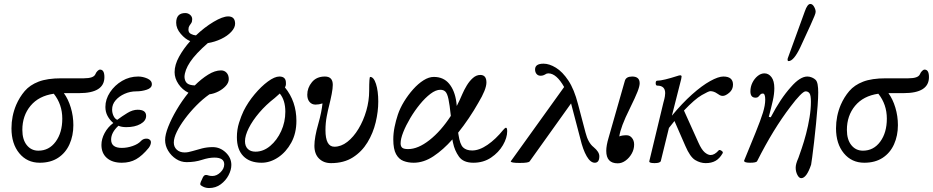

<svg xmlns="http://www.w3.org/2000/svg" viewBox="-20 -812 4718 971"><path d="M181 11Q117 11 77.5 -37Q38 -85 38 -163Q38 -225 62 -282Q79 -321 105 -351.5Q131 -382 175 -399Q219 -416 290 -416H404Q453 -416 462 -436Q466 -446 473 -453Q480 -460 486 -460Q508 -460 508 -422Q508 -341 380 -341H303Q325 -311 338 -268Q351 -225 351 -179Q351 -126 331.5 -82.5Q312 -39 274 -14Q236 11 181 11ZM93 -155Q93 -106 115.5 -78Q138 -50 174 -50Q228 -50 261.5 -95.5Q295 -141 295 -212Q295 -284 252 -338Q176 -327 134.5 -277Q93 -227 93 -155Z M596 11Q548 11 520.5 -13Q493 -37 493 -79Q493 -109 509 -139Q525 -169 553 -190Q535 -205 524 -225.5Q513 -246 513 -271Q513 -310 536.5 -345.5Q560 -381 597.5 -403Q635 -425 679 -425Q702 -425 725 -415Q748 -405 748 -386Q748 -367 722.5 -358.5Q697 -350 669 -350Q638 -350 610 -337.5Q582 -325 564.5 -304.5Q547 -284 547 -258Q547 -241 554 -226Q561 -211 573 -206Q597 -224 624 -240.5Q651 -257 676 -257Q719 -257 719 -226Q719 -201 690.5 -185Q662 -169 619 -169Q595 -169 579 -176Q542 -142 542 -106Q542 -64 596 -64Q623 -64 650.5 -73.5Q678 -83 692 -98Q702 -109 715 -110.5Q728 -112 735 -107Q745 -101 743 -88.5Q741 -76 732 -64Q699 -24 668 -6.5Q637 11 596 11Z M1037 139Q1015 139 997 126Q992 123 993 116Q994 109 1002 94Q1008 78 1015 74.5Q1022 71 1033 75Q1041 78 1054 78Q1076 78 1095 59.5Q1114 41 1114 19Q1114 -15 1064 -15Q1036 -15 1001 -3.5Q966 8 924 8Q895 8 870.5 -8Q846 -24 830.5 -49.5Q815 -75 815 -104Q815 -131 831 -171.5Q847 -212 873.5 -257Q900 -302 933 -343Q902 -358 882.5 -387Q863 -416 863 -447Q863 -484 885.5 -525Q908 -566 942 -604Q917 -614 894 -641Q871 -668 871 -697Q871 -746 917 -746Q931 -746 941.5 -737Q952 -728 952 -715Q952 -702 947 -695Q942 -688 937.5 -681Q933 -674 933 -662Q933 -647 945.5 -640.5Q958 -634 971 -633Q1014 -674 1060 -701.5Q1106 -729 1134 -729Q1169 -729 1169 -692Q1169 -672 1149.5 -651Q1130 -630 1098.5 -615Q1067 -600 1031 -594Q969 -540 941.5 -498.5Q914 -457 913 -423Q914 -402 925.5 -391.5Q937 -381 965 -380Q998 -413 1032.5 -434.5Q1067 -456 1098 -456Q1115 -456 1126 -444Q1137 -432 1137 -412Q1137 -394 1122 -377.5Q1107 -361 1084.5 -349.5Q1062 -338 1039 -335Q1005 -311 973 -278.5Q941 -246 915 -211Q889 -176 874 -145Q859 -114 859 -91Q859 -69 874 -55Q889 -41 914 -41Q931 -41 953.5 -48Q976 -55 1002 -61.5Q1028 -68 1056 -68Q1093 -68 1121.5 -41Q1150 -14 1150 22Q1150 47 1136 74Q1122 101 1096.5 120Q1071 139 1037 139Z M1303 11Q1243 11 1210.5 -22.5Q1178 -56 1178 -118Q1178 -157 1189 -191.5Q1200 -226 1212 -251Q1234 -295 1267.5 -335Q1301 -375 1335 -400Q1369 -425 1393 -425Q1427 -425 1426 -391Q1427 -380 1421 -370Q1479 -299 1479 -201Q1479 -138 1453 -90.5Q1427 -43 1386.5 -16Q1346 11 1303 11ZM1219 -98Q1219 -73 1233 -59Q1247 -45 1272 -45Q1312 -45 1346.5 -74Q1381 -103 1402 -149Q1423 -195 1423 -247Q1423 -276 1416 -299Q1409 -322 1395 -339Q1385 -330 1369 -316Q1325 -282 1291 -242Q1257 -202 1238 -164Q1219 -126 1219 -98Z M1654 13Q1617 13 1593.5 -10Q1570 -33 1570 -75Q1570 -96 1575 -124Q1580 -152 1589 -183Q1599 -218 1604 -244Q1609 -270 1611 -289Q1593 -283 1576 -283Q1557 -283 1545.5 -296.5Q1534 -310 1534 -333Q1534 -368 1557.5 -396.5Q1581 -425 1623 -425Q1663 -425 1663 -383Q1663 -365 1657.5 -336.5Q1652 -308 1644 -276Q1639 -258 1632.5 -224Q1626 -190 1626 -154Q1626 -70 1671 -70Q1705 -70 1736.5 -94.5Q1768 -119 1793 -160.5Q1818 -202 1832.5 -252Q1847 -302 1847 -353Q1847 -423 1852 -423Q1870 -423 1881.5 -387.5Q1893 -352 1893 -298Q1893 -248 1880 -193.5Q1867 -139 1838.5 -92Q1810 -45 1764.5 -16Q1719 13 1654 13Z M2072 11Q2044 11 2020.5 2Q1997 -7 1983 -32.5Q1969 -58 1969 -107Q1969 -138 1975.5 -170Q1982 -202 1992 -232Q2003 -265 2023.5 -298.5Q2044 -332 2069.5 -360.5Q2095 -389 2122 -406Q2149 -423 2174 -423Q2223 -423 2251.5 -388.5Q2280 -354 2288 -295Q2289 -287 2290 -276Q2305 -305 2318 -336Q2327 -357 2340.5 -379.5Q2354 -402 2371.5 -417.5Q2389 -433 2409 -433Q2440 -433 2440 -395Q2440 -360 2399 -292Q2377 -253 2351 -214.5Q2325 -176 2297 -141Q2298 -134 2299 -129Q2306 -82 2322 -66.5Q2338 -51 2368 -51Q2404 -51 2445.5 -79.5Q2487 -108 2525 -155Q2534 -166 2539 -166Q2545 -166 2545 -148Q2545 -115 2523.5 -78Q2502 -41 2463.5 -15Q2425 11 2374 11Q2323 11 2301 -20Q2279 -51 2271 -90Q2269 -97 2268 -107Q2222 -55 2172.5 -22Q2123 11 2072 11ZM2006 -87Q2006 -72 2014 -65Q2022 -58 2044 -58Q2094 -58 2152 -103.5Q2210 -149 2260 -226Q2254 -283 2248 -311Q2242 -339 2232.5 -348.5Q2223 -358 2207 -358Q2184 -358 2157 -337.5Q2130 -317 2103.5 -284.5Q2077 -252 2055 -215Q2033 -178 2019.5 -144Q2006 -110 2006 -87Z M2608 12Q2563 12 2563 4L2833 -372Q2794 -441 2753 -441Q2744 -441 2736 -435Q2726 -429 2714 -429Q2701 -429 2693.5 -438Q2686 -447 2686 -461Q2686 -490 2729 -490Q2758 -490 2791.5 -469.5Q2825 -449 2854.5 -404.5Q2884 -360 2903 -286L2941 -142Q2954 -90 2982 -68Q3011 -44 3011 -22Q3011 11 2988 11Q2966 11 2947 -22Q2928 -55 2915 -110L2868 -289L2658 5Q2655 8 2643.5 10Q2632 12 2608 12Z M3104 14Q3046 14 3046 -49Q3046 -76 3058 -116L3140 -403Q3146 -425 3177 -425Q3215 -425 3215 -391Q3215 -376 3204 -348Q3193 -320 3166 -265Q3141 -215 3128 -180Q3115 -145 3112 -122Q3125 -128 3149 -128Q3165 -128 3176 -114.5Q3187 -101 3187 -81Q3187 -57 3175 -35.5Q3163 -14 3144 0Q3125 14 3104 14Z M3290 13Q3260 13 3264 2L3335 -293Q3341 -314 3342.5 -324.5Q3344 -335 3344 -341Q3344 -379 3304 -379Q3296 -379 3296 -391.5Q3296 -404 3304 -404Q3319 -404 3345.5 -410.5Q3372 -417 3403 -427Q3411 -430 3414.5 -430.5Q3418 -431 3421 -431Q3427 -431 3427 -424Q3427 -422 3426 -419Q3425 -416 3425 -412L3378 -227Q3430 -290 3480 -334.5Q3530 -379 3571.5 -402Q3613 -425 3638 -425Q3687 -425 3687 -384Q3687 -359 3668 -343Q3649 -327 3635 -327Q3627 -327 3620.5 -330.5Q3614 -334 3607 -339Q3590 -351 3572 -351Q3564 -351 3529 -331Q3494 -311 3439 -253L3512 -91Q3528 -55 3544 -41.5Q3560 -28 3574 -28Q3594 -28 3615 -52Q3619 -56 3629 -49.5Q3639 -43 3634 -36Q3619 -10 3598.5 1.5Q3578 13 3549 13Q3522 13 3496 -2.5Q3470 -18 3446 -74L3391 -200Q3377 -183 3363 -165L3322 2Q3319 13 3290 13Z M4032 89Q4021 89 4012.5 72.5Q4004 56 4004 36Q4004 27 4007 15.5Q4010 4 4018 -14Q4024 -31 4035 -63Q4046 -95 4056.5 -135Q4067 -175 4074 -217.5Q4081 -260 4081 -297Q4081 -330 4074 -340Q4067 -350 4054 -350Q4045 -350 4025 -329.5Q4005 -309 3978 -273Q3933 -214 3892 -147Q3851 -80 3809 3Q3805 11 3773 11Q3743 11 3743 1Q3743 -1 3745 -4L3801 -141Q3827 -205 3838.5 -242.5Q3850 -280 3850 -308Q3850 -339 3838 -339Q3830 -339 3825.5 -334Q3821 -329 3816 -323.5Q3811 -318 3801 -318Q3775 -318 3775 -350Q3775 -373 3785 -393.5Q3795 -414 3811.5 -427.5Q3828 -441 3846 -441Q3867 -441 3881.5 -422Q3896 -403 3896 -366Q3896 -337 3888.5 -303.5Q3881 -270 3868 -221L3878 -219Q3903 -267 3928 -304.5Q3953 -342 3980 -372Q4026 -425 4063 -425Q4075 -425 4086.5 -420Q4098 -415 4105 -408Q4112 -401 4115 -384.5Q4118 -368 4118 -344Q4118 -320 4115 -278Q4112 -236 4107 -187Q4102 -138 4097 -93Q4092 -48 4087.5 -16.5Q4083 15 4082 21Q4059 89 4032 89ZM3968 -503Q3963 -503 3963 -511Q3963 -515 3965 -520L4050 -754Q4063 -792 4078 -792Q4089 -792 4097 -778Q4105 -764 4105 -752Q4105 -746 4099 -731Q4093 -716 4079 -685L4027 -572Q3994 -503 3968 -503Z M4351 11Q4287 11 4247.5 -37Q4208 -85 4208 -163Q4208 -225 4232 -282Q4249 -321 4275 -351.5Q4301 -382 4345 -399Q4389 -416 4460 -416H4574Q4623 -416 4632 -436Q4636 -446 4643 -453Q4650 -460 4656 -460Q4678 -460 4678 -422Q4678 -341 4550 -341H4473Q4495 -311 4508 -268Q4521 -225 4521 -179Q4521 -126 4501.5 -82.5Q4482 -39 4444 -14Q4406 11 4351 11ZM4263 -155Q4263 -106 4285.5 -78Q4308 -50 4344 -50Q4398 -50 4431.5 -95.5Q4465 -141 4465 -212Q4465 -284 4422 -338Q4346 -327 4304.5 -277Q4263 -227 4263 -155Z"/></svg>

Font: Junicode SmExp
Style: Italic
Weight: 400
Width: 6
Italic angle: -11°
Designer: Peter S. Baker
Version: Version 2.205; ttfautohint (v1.8.4)